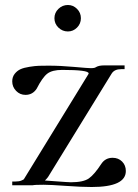

<svg xmlns="http://www.w3.org/2000/svg" viewBox="-20 -742 553 769"><path d="M252 -722Q273 -722 288.5 -706.5Q304 -691 304 -669Q304 -647 288.5 -631.5Q273 -616 252 -616Q230 -616 214 -631.5Q198 -647 198 -669Q198 -691 214 -706.5Q230 -722 252 -722ZM396 -480H479V-465H465Q438 -465 427 -447L173 -34Q169 -28 160 -19Q185 -17 208.5 -15.5Q232 -14 243.5 -13Q255 -12 264 -12Q314 -12 336 -27.5Q358 -43 386 -86Q402 -110 431 -110Q454 -110 469 -95Q484 -80 484 -57Q484 7 347 7Q306 7 244 2.5Q182 -2 155 -2Q119 -2 111 0H29V-15H42Q57 -15 66 -19Q75 -23 75.5 -24Q76 -25 81 -33L334 -445Q335 -446 335 -448Q335 -462 229 -462Q189 -462 169.5 -447Q150 -432 127 -387Q111 -362 82 -362Q60 -362 44.5 -378Q29 -394 29 -416Q29 -434 39 -446.5Q49 -459 62.5 -465Q76 -471 98.5 -474.5Q121 -478 136 -478.5Q151 -479 174 -479Q222 -479 277 -474Q332 -469 343 -469Q360 -469 364 -473Q376 -480 396 -480Z"/></svg>

Font: kawoszeh
Style: Medium
Weight: 500
Version: Version 000.030